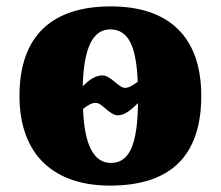

<svg xmlns="http://www.w3.org/2000/svg" viewBox="-20 -571 692 601"><path d="M324 10C514 10 610 -83 610 -271C610 -459 505 -551 327 -551C143 -551 41 -459 41 -271C41 -83 152 10 324 10ZM371 -296C352 -296 326 -335 301 -335C278 -335 258 -320 239 -301C242 -420 270 -479 325 -479C383 -479 407 -424 411 -315C397 -305 385 -296 371 -296ZM327 -61C273 -61 244 -118 240 -230C254 -241 266 -249 280 -249C300 -249 323 -210 349 -210C370 -210 390 -227 412 -248C410 -126 389 -61 327 -61Z"/></svg>

Font: UArctic Serif Black
Style: Regular
Weight: 900
Designer: Customization by Puisto advertising & original work Monotype Design Team
Foundry: Monotype Imaging Inc.
Version: Version 2.004